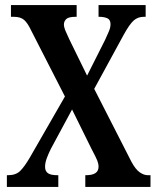

<svg xmlns="http://www.w3.org/2000/svg" viewBox="-20 -734 619 754"><path d="M7 0V-46H12Q42 -46 59 -62.5Q76 -79 97 -115L235 -355L102 -615Q89 -643 75 -655.5Q61 -668 34 -668H23V-714H281V-668H277Q249 -668 240 -659Q231 -650 231 -638Q231 -627 238 -611Q245 -595 252 -580L322 -437L393 -578Q400 -594 407 -609.5Q414 -625 414 -639Q414 -657 401 -662.5Q388 -668 369 -668H367V-714H552V-668H545Q521 -668 504.5 -653Q488 -638 465 -596L350 -385L496 -99Q512 -69 528.5 -57.5Q545 -46 560 -46H571V0H315V-46H318Q367 -46 367 -79Q367 -91 362 -103.5Q357 -116 340 -148L263 -304L180 -150Q171 -132 164 -113.5Q157 -95 157 -79Q157 -62 168 -54Q179 -46 205 -46H209V0Z"/></svg>

Font: Noto Serif Georgian ExtraCondensed SemiBold
Style: Regular
Weight: 600
Width: 2
Designer: Monotype Design Team, Akaki Razmadze
Foundry: Google LLC
Version: Version 2.003; ttfautohint (v1.8.4.7-5d5b)